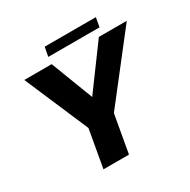

<svg xmlns="http://www.w3.org/2000/svg" viewBox="-172 -945 1097 1108"><g transform="rotate(-30 376.0 -391.0)"><path d="M254 -243.5H415.5L752 -675H566L350.5 -382H364L251.5 -675H69ZM207 0H377L437 -340H267ZM255.5 -721H597L608 -782.5H267Z"/></g></svg>

Font: Anybody UltraCondensed Thin
Style: Bold Italic
Weight: 700
Italic angle: -10°
Version: Version 1.111